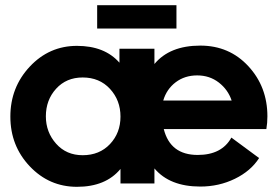

<svg xmlns="http://www.w3.org/2000/svg" viewBox="-20 -708 1071 741"><path d="M355 -598V-688H661V-598ZM277 13Q170 13 95 -66Q20 -145 20 -258Q20 -371 95 -451Q170 -531 277 -531Q384 -531 441 -466V-520H576V-461Q635 -532 753 -532Q865 -532 938.5 -452.5Q1012 -373 1012 -259Q1012 -233 1008 -210H612Q637 -110 743 -110Q836 -110 873 -177L980 -98Q948 -48 886.5 -18Q825 12 753 12Q635 12 576 -58V0H445V-56Q388 13 277 13ZM610 -320H874Q860 -362 824.5 -389.5Q789 -417 741 -417Q693 -417 658 -390.5Q623 -364 610 -320ZM299 -109Q364 -109 404.5 -152Q445 -195 445 -258Q445 -321 404.5 -365Q364 -409 299 -409Q236 -409 196.5 -365.5Q157 -322 157 -259Q157 -198 196.5 -153.5Q236 -109 299 -109Z"/></svg>

Font: Cal Sans
Style: Regular
Weight: 400
Designer: Designer Mark Davis DBA MarkFonts
Foundry: Designer Mark Davis DBA MarkFonts
Version: Version 1.000